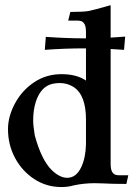

<svg xmlns="http://www.w3.org/2000/svg" viewBox="-20 -717 542 749"><path d="M242.2 -23.4Q277.8 -23.4 297.4 -65.9Q314 -101.6 315.4 -153.8V-250.5Q315.4 -346.7 266.6 -377.9Q242.2 -393.1 212.9 -393.1Q196.8 -393.1 183.1 -389.6Q140.1 -378.9 120.6 -322.8Q109.4 -289.6 109.4 -247.1Q109.4 -226.6 115.7 -188.5Q141.6 -93.3 181.6 -53.7Q212.9 -23.4 242.2 -23.4ZM411.6 -525.9V-79.1Q411.6 -57.1 417 -47.6Q422.4 -38.1 429.7 -35.6Q437 -33.2 444.8 -33.2H480.5L473.1 0.5Q415.5 0.5 383.3 -1.5Q364.7 -2.4 350.1 -2.4Q307.1 -2.4 267.1 6.3Q245.6 12.7 219.7 12.7Q161.1 12.7 113.8 -18.3Q66.4 -49.3 38.8 -100.6Q11.2 -151.9 11.2 -213.4Q11.2 -263.2 38.8 -314.2Q66.4 -365.2 113.8 -396.5Q161.1 -427.7 219.7 -427.7Q278.8 -427.7 315.4 -402.8V-528.3H310.5Q231.4 -528.3 154.8 -522.5L158.7 -573.2Q239.3 -567.4 310.5 -567.4H315.4V-590.8Q315.4 -612.8 310.1 -622.3Q304.7 -631.8 297.4 -634.3Q290 -636.7 281.7 -636.7H246.1L254.4 -670.4Q305.7 -670.4 327.1 -674.3Q341.3 -676.8 411.6 -696.8V-570.3Q432.6 -571.3 468.3 -574.2L463.9 -522.5Q430.2 -524.9 411.6 -525.9Z"/></svg>

Font: Quaaykop
Style: Medium
Weight: 500
Designer: Tup Wanders
Foundry: Free font, DO NOT SELL
Version: Version 1.00;July 31, 2023;FontCreator 11.5.0.2430 64-bit